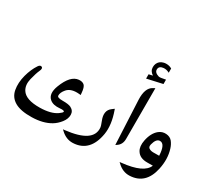

<svg xmlns="http://www.w3.org/2000/svg" viewBox="-208 -1399 2238 2014"><g transform="rotate(30 911.0 -392.0)"><path d="M565.4 137.7Q476.6 190.9 341.8 193.8Q207.5 196.8 135.7 155.3Q64 113.8 49.1 32.7Q34.2 -48.3 59.1 -143.1Q83.5 -233.9 127 -298.8Q146 -327.1 167 -317.4Q188 -307.6 168.9 -267.1Q150.4 -227.1 130.4 -146.5Q110.8 -66.4 145 -11.7Q194.3 67.4 363.8 64.9Q496.6 63 566.9 13.7Q601.6 -10.7 603.5 -22.5Q606 -39.6 550.8 -34.2Q470.7 -26.4 429.2 -62.5Q372.1 -111.8 414.1 -221.7Q476.6 -384.8 573.7 -393.6Q615.7 -397.5 638.9 -377.2Q662.1 -356.9 667.5 -287.1L669.4 -264.2L657.7 -265.6Q551.8 -277.3 504.9 -223.1Q467.3 -179.2 469.2 -141.6Q470.2 -117.7 535.2 -118.2Q607.4 -118.7 636.7 -104Q683.1 -80.6 683.6 -32.2Q684.1 17.1 647.5 64Q610.8 110.8 565.4 137.7Z M1091.3 -36.6Q1071.3 83 1010.5 145.8Q949.7 208.5 849.1 212.4Q769 215.3 704.1 154.3L688.5 139.6L709.5 137.7Q873.5 119.1 949.7 67.4Q1025.9 15.6 1019.5 -68.8Q1017.6 -92.3 996.6 -143.6Q976.6 -192.9 982.9 -232.2Q989.3 -271.5 1022.9 -296.9L1051.8 -318.8L1056.2 -306.6Q1110.8 -154.8 1091.3 -36.6Z M1177.6 -809.1 1224.7 -819.9Q1201.9 -833.9 1190.3 -853.1Q1178.6 -872.2 1178.6 -897.1Q1178.6 -943.7 1211.2 -973.2Q1220.6 -980.9 1232.2 -986.4Q1243.8 -991.8 1257 -994.6Q1270.2 -997.5 1285.8 -997.5Q1322.5 -997.5 1350 -980.9L1352.5 -979.9V-928.6L1345.3 -932.3Q1313.2 -948.3 1280.6 -944.7Q1230.9 -939.5 1227.3 -900.7Q1223.7 -859.3 1280.6 -842.2Q1298.2 -837 1357.7 -850.5L1364.4 -852V-798.7L1177.6 -756.8ZM1290 -706.5 1312.5 -718.3V-103Q1312.5 -35.2 1260.3 -1.5L1246.1 7.8L1220.7 -524.4Q1214.4 -667.5 1290 -706.5Z M1701.2 -124.5Q1694.8 -265.1 1630.9 -263.7Q1586.4 -262.7 1566.4 -183.6Q1556.2 -143.6 1591.8 -130.4Q1607.4 -124.5 1626.2 -123.8Q1645 -123 1701.2 -124.5ZM1771.5 -7.8Q1725.1 205.1 1535.2 212.4Q1455.1 215.3 1390.1 154.3L1374.5 139.6L1396 137.2Q1651.4 110.8 1695.8 -1Q1663.1 -1 1630.4 -0.5Q1537.6 1 1500.5 -60.1Q1471.2 -106.9 1486.8 -185.5Q1506.8 -284.7 1564.9 -332Q1603.5 -362.8 1651.4 -359.4Q1699.2 -356 1725.6 -324.2Q1751.5 -292 1765.1 -248Q1799.8 -138.7 1771.5 -7.8Z"/></g></svg>

Font: Gandom
Style: Bold
Weight: 700
Foundry: DejaVu fonts team - Redesigned by Saber Rastikerdar - Based on Samim Font
Version: Version 0.3